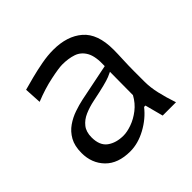

<svg xmlns="http://www.w3.org/2000/svg" viewBox="-141 -676 827 827"><g transform="rotate(-45 273.0 -262.0)"><path d="M209 10.7Q134.8 10.7 95 -30Q55.2 -70.8 55.2 -133.3Q55.2 -175.8 71 -204.1Q86.9 -232.4 112.3 -250Q137.7 -267.6 166.3 -277.3Q194.8 -287.1 220.2 -292.5L390.6 -327.1Q393.1 -384.3 377 -413.1Q360.8 -441.9 332 -451.7Q303.2 -461.4 266.1 -461.4Q244.6 -461.4 192.4 -450.4Q140.1 -439.5 83.5 -416.5L79.1 -494.6Q103.5 -501.5 138.2 -510.5Q172.9 -519.5 210.9 -526.6Q249 -533.7 282.7 -533.7Q367.7 -533.7 417.7 -490.5Q467.8 -447.3 467.8 -351.1Q467.8 -327.6 466.1 -291.5Q464.4 -255.4 464.4 -222.2V-157.7Q464.4 -123.5 473.4 -84.2Q482.4 -44.9 497.6 0H416.5L394.5 -83H386.2Q354.5 -42.5 305.7 -15.9Q256.8 10.7 209 10.7ZM236.3 -58.1Q258.8 -58.1 287.6 -68.4Q316.4 -78.6 343.5 -99.6Q370.6 -120.6 388.2 -152.8L389.2 -293.9Q380.9 -289.6 366.9 -283.9Q353 -278.3 326.2 -271.5Q299.3 -264.6 251.5 -254.9Q220.2 -248.5 193.1 -236.8Q166 -225.1 149.7 -204.3Q133.3 -183.6 133.3 -149.9Q133.3 -100.6 162.6 -79.3Q191.9 -58.1 236.3 -58.1Z"/></g></svg>

Font: Pinar DS2-Regular
Style: Regular
Weight: 400
Designer: Amin Abedi
Version: Version 2.000